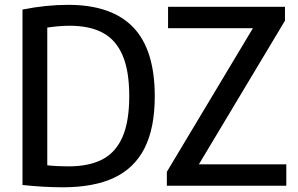

<svg xmlns="http://www.w3.org/2000/svg" viewBox="-20 -768 1232 794"><path d="M73 -3V-728.5Q170.5 -748 261.5 -748Q441.5 -748 530.8 -655.2Q620 -562.5 620 -370Q620 -238.5 577.8 -155.2Q535.5 -72 451.5 -32.8Q367.5 6.5 240 6.5Q162 6.5 73 -3ZM514.5 -370.5Q514.5 -473.5 487.5 -537.8Q460.5 -602 406.2 -631.8Q352 -661.5 268 -661.5Q226.5 -661.5 175.5 -654V-84.5Q214.5 -80 263 -80Q348.5 -80 403.8 -109Q459 -138 486.8 -202Q514.5 -266 514.5 -370.5ZM802.5 -88.5H1164V0H670V-57.5L1026 -651.5H675V-740H1158.5V-682.5Z"/></svg>

Font: Encode Sans Semi Condensed Medium
Style: Regular
Weight: 500
Width: 4
Designer: Multiple Designers
Foundry: Impallari Type
Version: Version 2.000